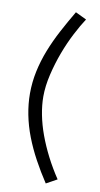

<svg xmlns="http://www.w3.org/2000/svg" viewBox="-88 -778 444 856"><g transform="rotate(10 133.5 -350.5)"><path d="M45 -346Q45 -397 55.5 -446.5Q66 -496 85 -544.5Q104 -593 129.5 -641Q155 -689 184 -738L234 -714Q214 -684 191 -639.5Q168 -595 149.5 -545.5Q131 -496 118.5 -443Q106 -390 106 -343Q106 -304 114.5 -260.5Q123 -217 139.5 -172Q156 -127 179.5 -81Q203 -35 233 10L184 37Q153 -10 127 -58Q101 -106 82.5 -154Q64 -202 54.5 -250.5Q45 -299 45 -346Z"/></g></svg>

Font: Rising Sun Light
Style: Regular
Weight: 300
Designer: Matt McInerney, Pablo Impallari, Rodrigo Fuenzalida (Raleway font), Stephen Hutchings (Greek), Cristiano Sobral (main ch
Foundry: The Rising Sun Project Authors
Version: Version 4.327; ttfautohint (v1.8.4.7-5d5b-dirty)